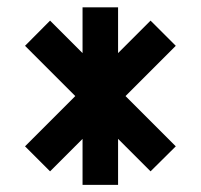

<svg xmlns="http://www.w3.org/2000/svg" viewBox="-20 -606 552 528"><path d="M207 -460V-585.9H304.7V-460L394 -549.3L463.4 -480L325.2 -341.8L463.4 -203.6L394 -134.8L304.7 -224.1V-97.7H207V-224.1L117.7 -134.8L48.8 -203.6L187 -341.8L48.8 -480L117.7 -549.3Z"/></svg>

Font: BabelStone Runic Ruled
Style: Regular
Weight: 400
Designer: Andrew West
Foundry: BabelStone
Version: Version 7.004 November 9, 2023